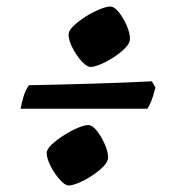

<svg xmlns="http://www.w3.org/2000/svg" viewBox="-20 -570 528 588"><path d="M257 -365Q246 -365 230 -382.5Q214 -400 202 -423.5Q190 -447 190 -464Q190 -476 205 -490.5Q220 -505 242 -519Q264 -533 285 -541.5Q306 -550 318 -550Q330 -550 344 -532.5Q358 -515 368 -492Q378 -469 378 -451Q378 -438 364 -423.5Q350 -409 329.5 -395.5Q309 -382 289 -373.5Q269 -365 257 -365ZM43 -237Q51 -277 59 -292.5Q67 -308 69 -309Q171 -311 270 -314Q369 -317 445 -321L456 -302Q449 -274 442.5 -258.5Q436 -243 431 -237ZM190 -2Q179 -2 163 -20Q147 -38 135 -61.5Q123 -85 123 -101Q123 -113 138.5 -127.5Q154 -142 176 -156Q198 -170 218.5 -178.5Q239 -187 250 -187Q263 -187 277 -169Q291 -151 301 -128Q311 -105 311 -88Q311 -75 297 -60.5Q283 -46 262.5 -32.5Q242 -19 222 -10.5Q202 -2 190 -2Z"/></svg>

Font: Texturina Black
Style: Italic
Weight: 900
Italic angle: -11°
Designer: Guillermo Torres Carreño
Foundry: Omnibus-Type
Version: Version 1.002; ttfautohint (v1.8.3)